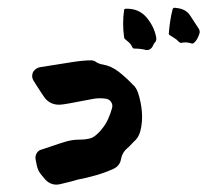

<svg xmlns="http://www.w3.org/2000/svg" viewBox="-20 -550 546 506"><path d="M506 -463Q504 -456 500.5 -449Q497 -442 491 -437Q488 -434 483 -436Q470 -440 458 -437Q454 -437 451 -440Q447 -445 440.5 -449Q434 -453 428 -457Q424 -459 425 -463Q426 -477 428.5 -494Q431 -511 435 -526Q437 -531 444 -529Q469 -527 480.5 -510Q492 -493 504 -474Q507 -469 506 -463ZM392 -449Q392 -447 391.5 -444Q391 -441 389 -439Q385 -435 383 -429.5Q381 -424 375 -420Q372 -418 366 -418Q359 -420 350.5 -421Q342 -422 334 -422Q330 -422 328 -427Q324 -436 314 -443Q312 -445 309.5 -447Q307 -449 307 -452Q302 -489 307 -523Q307 -527 312 -527Q347 -528 367.5 -502.5Q388 -477 392 -449ZM350 -205Q345 -186 332 -176Q328 -172 324 -167.5Q320 -163 315 -159Q302 -148 299 -131Q296 -113 279 -105Q257 -95 232.5 -88Q208 -81 182 -76Q180 -75 166.5 -71.5Q153 -68 140 -65Q117 -59 100 -76Q98 -79 95 -82Q92 -85 90 -88Q80 -99 77 -114Q76 -118 75.5 -121.5Q75 -125 74 -129Q72 -138 76.5 -146Q81 -154 90 -156Q106 -161 121.5 -166.5Q137 -172 154 -177Q171 -182 189 -182Q207 -182 220 -186Q228 -189 237 -197.5Q246 -206 250 -212Q259 -223 265 -236.5Q271 -250 275 -264Q278 -273 273 -281Q268 -289 258 -290Q244 -292 229 -290Q222 -289 202 -285Q182 -281 162.5 -277.5Q143 -274 136 -274Q110 -274 95.5 -295.5Q81 -317 68 -338Q62 -348 67 -360Q74 -371 86 -373Q100 -375 124 -379Q148 -383 174.5 -387Q201 -391 221 -391Q225 -391 229 -389Q231 -389 231 -388Q241 -381 251 -380Q274 -376 294 -360Q314 -344 330 -327Q335 -323 338.5 -317Q342 -311 344 -305Q352 -280 354 -254.5Q356 -229 350 -205Z"/></svg>

Font: Slackside One
Style: Regular
Weight: 400
Version: Version 1.000